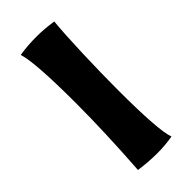

<svg xmlns="http://www.w3.org/2000/svg" viewBox="-182 -571 616 616"><g transform="rotate(-45 126.0 -263.5)"><path d="M53 0Q64 -161 64 -292Q64 -479 48 -527Q84 -533 126 -533Q158 -533 200 -527Q195 -475 192 -388Q189 -301 189 -227Q189 -42 205 0Q171 6 134 6Q98 6 53 0Z"/></g></svg>

Font: Mirza
Style: Bold
Weight: 700
Designer: Arabic design by Kourosh Beigpour, Latin design by Eduardo Tunni, engineering by Lasse Fister
Version: Version 1.0010g